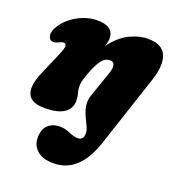

<svg xmlns="http://www.w3.org/2000/svg" viewBox="-128 -557 808 894"><g transform="rotate(20 276.0 -110.0)"><path d="M419 70.5Q363.5 237.5 237 237.5Q183 237.5 155.2 212.8Q127.5 188 127.5 150.5Q127.5 109 149.5 87.8Q171.5 66.5 208.5 66.5Q235 66.5 259.2 77.8Q283.5 89 305 89Q318 89 325 79.5Q332 70 331.5 55Q331.5 39 322.2 20.2Q313 1.5 303 -20.2Q293 -42 288.8 -66.5Q284.5 -91 294 -119L338.5 -248Q347 -271.5 343.5 -287.5Q340 -303.5 321 -303.5Q299.5 -303.5 283.5 -284.5Q267.5 -265.5 253 -230.5Q238.5 -194.5 233.2 -175.8Q228 -157 228 -140.5Q228 -123.5 233 -107.8Q238 -92 238 -71.5Q238 -33 206.2 -11.5Q174.5 10 110 10Q42 10 26.5 -28.5Q11 -67 41 -136.5L89.5 -249Q104 -282.5 103 -294.8Q102 -307 89.5 -307Q81 -307 63.5 -298Q53.5 -293 44 -293Q23.5 -293 19 -314.5Q14.5 -336 31.5 -362.5Q58.5 -405.5 106.2 -431.8Q154 -458 204 -458Q284.5 -458 284.5 -396.5Q284.5 -388 282 -378.2Q279.5 -368.5 276 -358.5Q319 -414 365.2 -436Q411.5 -458 451.5 -458Q525.5 -458 544.2 -411.5Q563 -365 537.5 -287.5Z"/></g></svg>

Font: Fraunces 144pt S100 Black
Style: Italic
Weight: 900
Italic angle: -16°
Version: Version 1.000; ttfautohint (v1.8.3)